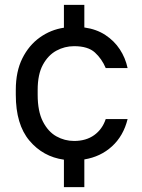

<svg xmlns="http://www.w3.org/2000/svg" viewBox="-20 -650 585 790"><path d="M243 120V7Q157 -5 101 -71.5Q45 -138 45 -260V-280Q45 -356 72 -410Q99 -464 144 -496Q189 -528 243 -536V-630H327V-537Q377 -530 413.5 -506Q450 -482 473 -447Q496 -412 505 -370H415Q399 -408 370.5 -434Q342 -460 285 -460Q246 -460 212 -441.5Q178 -423 156.5 -383.5Q135 -344 135 -280V-260Q135 -192 156.5 -150Q178 -108 212 -89Q246 -70 285 -70Q334 -70 367.5 -94Q401 -118 415 -160H505Q488 -91 441 -48Q394 -5 327 6V120Z"/></svg>

Font: Golos Text
Style: Regular
Weight: 400
Designer: A.Korolkova, Vitaly Kuzmin
Foundry: ParaType Ltd
Version: Version 2.004